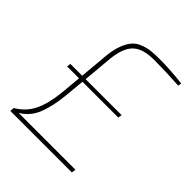

<svg xmlns="http://www.w3.org/2000/svg" viewBox="-195 -824 946 946"><g transform="rotate(45 278.5 -350.5)"><path d="M531 -691 528 -673Q437 -679 354 -679Q276 -679 240.5 -644.5Q205 -610 197 -529L183 -373H434L430 -353H181L171 -247Q163 -165 140.5 -108.5Q118 -52 67 -22H125H463L460 0H31L33 -22Q88 -54 113.5 -108Q139 -162 147 -244L157 -353H74L77 -373H159L173 -529Q178 -575 190.5 -607Q203 -639 219.5 -657.5Q236 -676 262.5 -686Q289 -696 314 -698.5Q339 -701 376 -701Q444 -701 531 -691Z"/></g></svg>

Font: Exo 2.0 Thin
Style: Italic
Weight: 250
Italic angle: -8°
Designer: Natanael Gama
Version: Version 1.001;PS 001.001;hotconv 1.0.70;makeotf.lib2.5.58329